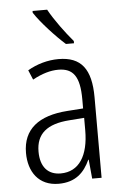

<svg xmlns="http://www.w3.org/2000/svg" viewBox="-55 -804 544 853"><g transform="rotate(-5 217.5 -377.5)"><path d="M188 -765H123V-757C152 -712 216 -643 258 -606H294V-616C259 -657 215 -716 188 -765ZM219 -542C170 -542 122 -528 81 -504L99 -461C141 -484 179 -495 214 -495C280 -495 309 -457 309 -355V-314L238 -309C110 -300 39 -245 39 -139C39 -55 83 10 172 10C248 10 287 -30 312 -85H314L322 0H364V-359C364 -485 320 -542 219 -542ZM244 -267 310 -272V-216C310 -105 268 -35 185 -35C129 -35 95 -71 95 -140C95 -219 143 -260 244 -267Z"/></g></svg>

Font: Noto Sans Gujarati Condensed Light
Style: Regular
Weight: 300
Width: 3
Designer: Jelle Bosma - Monotype Design Team, Universal Thirst
Foundry: Monotype Imaging Inc.
Version: Version 2.106